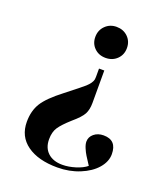

<svg xmlns="http://www.w3.org/2000/svg" viewBox="-138 -632 837 955"><g transform="rotate(20 280.0 -154.0)"><path d="M314.9 -533.2Q351.1 -533.2 375 -510Q398.9 -486.8 398.9 -451.2Q398.9 -415.5 375 -392.3Q351.1 -369.1 314.9 -369.1Q278.8 -369.1 255.4 -392.1Q231.9 -415 231.9 -450.2Q231.9 -485.8 255.9 -509.5Q279.8 -533.2 314.9 -533.2ZM331.1 -308.1V-136.2Q331.1 -100.6 318.6 -77.1Q306.2 -53.7 264.2 -18.1Q222.7 19 206.3 43.7Q189.9 68.4 189.9 106.9Q189.9 152.3 218 178.2Q246.1 204.1 294.9 204.1Q327.1 204.1 363.5 192.9Q399.9 181.6 420.9 164.1Q402.3 135.7 393.1 120.8Q383.8 106 376 87.2Q368.2 68.4 368.2 54.2Q368.2 29.8 388.4 12.9Q408.7 -3.9 439 -3.9Q508.8 -3.9 508.8 70.8Q508.8 109.9 478.3 145.3Q447.8 180.7 393.6 202.9Q339.4 225.1 275.9 225.1Q174.3 225.1 115.2 182.6Q56.2 140.1 56.2 63Q56.2 4.9 82 -36.6Q107.9 -78.1 179.2 -132.8Q262.7 -198.2 272.5 -207.5Q298.3 -231 302.2 -250.5Q303.2 -256.3 303.2 -264.2V-308.1Z"/></g></svg>

Font: Display Regular
Style: Bold
Weight: 700
Designer: Latin by Veronika Burian and Jose Scaglione. Greek by Irene Vlachou. Cyrillic by Vera Evstafieva.
Foundry: TypeTogether
Version: Version 3.002